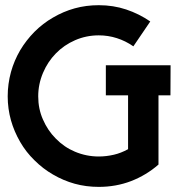

<svg xmlns="http://www.w3.org/2000/svg" viewBox="-20 -692 690 743"><path d="M640.1 -439.5 639.6 -323.2H593.3V-55.2Q546.4 -14.2 487.3 8.8Q428.7 31.2 362.3 31.2Q313 31.2 269 19Q225.1 6.8 185.1 -16.6Q146 -39.1 113.3 -71.8Q81.1 -103 58.1 -142.6Q34.7 -183.1 22.5 -226.1Q9.8 -271.5 9.8 -319.3Q9.8 -367.2 22.5 -413.6Q34.7 -457.5 58.1 -497.6Q81.1 -536.1 113.3 -568.8Q146 -601.6 185.1 -624Q225.1 -647.5 269 -659.7Q313 -671.9 362.3 -671.9Q418.5 -671.9 468.3 -655.3Q518.1 -638.7 561.5 -608.9L496.1 -512.7Q465.8 -533.7 432.1 -544.4Q398.4 -555.2 362.3 -555.2Q314 -555.2 271 -536.6Q227.5 -517.6 196.3 -485.4Q164.6 -453.1 146.5 -410.2Q127.9 -366.2 127.9 -319.3Q127.9 -271 146 -230Q164.6 -187 195.8 -155.8Q228 -122.6 270 -105Q314 -86.4 362.3 -86.4Q391.1 -86.4 420.9 -93.3Q448.2 -99.6 475.6 -114.7V-323.2H389.6V-439.5Z"/></svg>

Font: Sangha Kali
Style: Regular
Weight: 400
Designer: Seslavinskaya Anna
Foundry: Popkern
Version: Version 2.000;PS 002.000;hotconv 1.0.88;makeotf.lib2.5.64775